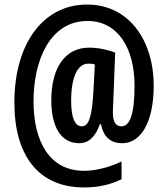

<svg xmlns="http://www.w3.org/2000/svg" viewBox="-20 -741 735 842"><path d="M654 -365C654 -568 542 -721 363 -721C173 -722 43 -554 43 -291C43 -55 152 81 348 81C412 81 464 69 513 45V-33C464 -9 403 8 348 8C197 8 127 -121 127 -297C127 -477 200 -649 363 -649C494 -650 570 -533 570 -366C570 -238 549 -187 512 -187C489 -187 475 -205 475 -246C475 -261 476 -283 477 -302L485 -510C450 -524 408 -532 371 -532C266 -532 205 -445 205 -301C205 -182 249 -113 327 -113C368 -113 398 -140 418 -196H423C433 -143 463 -113 516 -113C600 -113 654 -209 654 -365ZM292 -299C292 -404 321 -462 367 -462C378 -462 387 -461 396 -458L390 -346C384 -231 370 -187 339 -187C309 -187 292 -223 292 -299Z"/></svg>

Font: Noto Sans Khmer ExtraCondensed SemiBold
Style: Regular
Weight: 600
Width: 2
Designer: Danh Hong and the Monotype Design Team
Foundry: Monotype Imaging Inc.
Version: Version 2.004